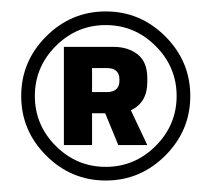

<svg xmlns="http://www.w3.org/2000/svg" viewBox="-20 -833 370 336"><path d="M60.8 -560.8Q17.1 -604.5 17.1 -665Q17.1 -725.6 60.8 -769.3Q104.5 -813 165 -813Q225.6 -813 269.3 -769.3Q313 -725.6 313 -665Q313 -604.5 269.3 -560.8Q225.6 -517.1 165 -517.1Q104.5 -517.1 60.8 -560.8ZM77.6 -752.4Q41 -715.8 41 -665Q41 -614.3 77.6 -577.6Q114.3 -541 165 -541Q215.8 -541 252.4 -577.6Q289.1 -614.3 289.1 -665Q289.1 -715.8 252.4 -752.4Q215.8 -789.1 165 -789.1Q114.3 -789.1 77.6 -752.4ZM237.8 -689.9Q237.8 -653.3 209 -640.1L237.8 -579.1H187L164.1 -634.8H141.1V-579.1H91.8V-751H178.2Q204.1 -751 220.9 -737.8Q237.8 -724.6 237.8 -695.8ZM189 -693.8Q189 -713.9 167 -713.9H141.1V-671.9H167Q189 -671.9 189 -691.9Z"/></svg>

Font: Cooper Hewitt
Style: Semibold
Weight: 709
Designer: Village Type and Design LLC
Foundry: Cooper Hewitt Smithsonian Design Museum
Version: 1.000